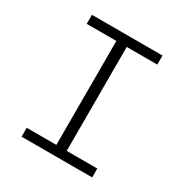

<svg xmlns="http://www.w3.org/2000/svg" viewBox="-165 -841 930 970"><g transform="rotate(30 300.0 -355.5)"><path d="M94.2 -710.9H505.9V-658.2H327.6V-51.8H505.9V0H94.2V-51.8H267.1V-658.2H94.2Z"/></g></svg>

Font: TypoPRO Roboto Mono
Style: Regular
Weight: 300
Designer: Google
Version: Version 2.000986; 2015; ttfautohint (v1.3)